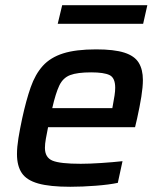

<svg xmlns="http://www.w3.org/2000/svg" viewBox="-20 -707 615 735"><path d="M249 8Q171 8 126.5 -4.5Q82 -17 63.5 -44.5Q45 -72 45 -117Q45 -144 50.5 -178Q56 -212 65 -254Q80 -323 97.5 -373Q115 -423 144 -455Q173 -487 221.5 -502.5Q270 -518 348 -518Q417 -518 456 -505.5Q495 -493 511 -467Q527 -441 527 -401Q527 -374 521 -336.5Q515 -299 505 -254L497 -220H164Q159 -195 155.5 -175.5Q152 -156 152 -141Q152 -104 181 -92Q210 -80 289 -80Q322 -80 367.5 -83Q413 -86 449 -90L431 -7Q398 0 346.5 4Q295 8 249 8ZM180 -293H410L412 -304Q416 -325 418.5 -341.5Q421 -358 421 -371Q421 -409 399.5 -419.5Q378 -430 329 -430Q276 -430 248.5 -419.5Q221 -409 207 -379.5Q193 -350 180 -293ZM201 -616 218 -687H544L528 -616Z"/></svg>

Font: Saira Medium
Style: Italic
Weight: 500
Italic angle: -12°
Designer: Hector Gatti with collaboration of the Omnibus-Type team
Foundry: Omnibus-Type
Version: Version 1.100; ttfautohint (v1.8.3)